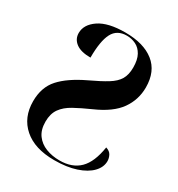

<svg xmlns="http://www.w3.org/2000/svg" viewBox="-174 -839 896 964"><g transform="rotate(30 274.0 -357.0)"><path d="M282 10Q169 10 106 -45Q43 -100 43 -194Q43 -275 89 -326Q135 -377 227 -421Q289 -450 325.5 -472.5Q362 -495 378 -522Q394 -549 394 -591Q394 -636 379 -663Q364 -690 339.5 -702Q315 -714 287 -714Q230 -714 206.5 -668.5Q183 -623 183 -527Q127 -527 98.5 -548.5Q70 -570 70 -605Q70 -654 121.5 -689Q173 -724 272 -724Q379 -724 439 -676.5Q499 -629 499 -536Q499 -465 458.5 -407.5Q418 -350 322 -308Q268 -284 229 -262.5Q190 -241 169 -211.5Q148 -182 148 -136Q148 -89 169.5 -59.5Q191 -30 227 -16Q263 -2 306 -2Q379 -2 421 -43.5Q463 -85 477 -176Q500 -169 508.5 -152.5Q517 -136 517 -119Q517 -84 488.5 -54.5Q460 -25 407.5 -7.5Q355 10 282 10Z"/></g></svg>

Font: Noto Serif Display SemiCondensed
Style: Bold
Weight: 700
Width: 4
Designer: Monotype Design Team
Foundry: Monotype Imaging Inc.
Version: Version 2.009